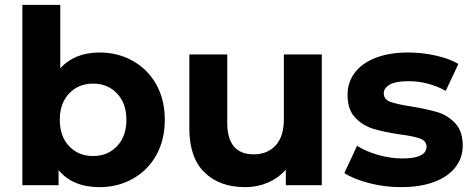

<svg xmlns="http://www.w3.org/2000/svg" viewBox="-20 -762 1948 790"><path d="M658 -269Q658 -186 623 -123.5Q588 -61 526.5 -26.5Q465 8 390 8Q279 8 221 -62V0H72V-742H228V-481Q287 -546 390 -546Q465 -546 526.5 -511.5Q588 -477 623 -414.5Q658 -352 658 -269ZM500 -269Q500 -337 461.5 -377.5Q423 -418 363 -418Q303 -418 264.5 -377.5Q226 -337 226 -269Q226 -201 264.5 -160.5Q303 -120 363 -120Q423 -120 461.5 -160.5Q500 -201 500 -269Z M1304 -538V0H1156V-64Q1125 -29 1082 -10.5Q1039 8 989 8Q883 8 821 -53Q759 -114 759 -234V-538H915V-257Q915 -127 1024 -127Q1080 -127 1114 -163.5Q1148 -200 1148 -272V-538Z M1397 -50 1449 -162Q1485 -139 1536 -124.5Q1587 -110 1636 -110Q1735 -110 1735 -159Q1735 -182 1708 -192Q1681 -202 1625 -209Q1559 -219 1516 -232Q1473 -245 1441.5 -278Q1410 -311 1410 -372Q1410 -423 1439.5 -462.5Q1469 -502 1525.5 -524Q1582 -546 1659 -546Q1716 -546 1772.5 -533.5Q1829 -521 1866 -499L1814 -388Q1743 -428 1659 -428Q1609 -428 1584 -414Q1559 -400 1559 -378Q1559 -353 1586 -343Q1613 -333 1672 -324Q1738 -313 1780 -300.5Q1822 -288 1853 -255Q1884 -222 1884 -163Q1884 -113 1854 -74Q1824 -35 1766.5 -13.5Q1709 8 1630 8Q1563 8 1499 -8.5Q1435 -25 1397 -50Z"/></svg>

Font: APTA Sans Regular
Style: Bold Italic
Weight: 700
Version: Version 7.200